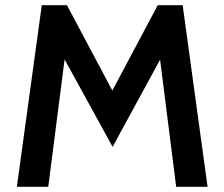

<svg xmlns="http://www.w3.org/2000/svg" viewBox="-20 -720 865 740"><path d="M659 0 597 -490 414 -154 229 -491 166 0H45L141 -700H238L413 -371L588 -700H684L780 0Z"/></svg>

Font: Cabin SemiBold
Style: Regular
Weight: 600
Designer: Pablo Impallari
Foundry: Pablo Impallari. http://www.impallari.com Igino Marini. http://www.ikern.com
Version: Version 2.200